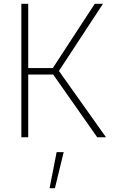

<svg xmlns="http://www.w3.org/2000/svg" viewBox="-20 -720 593 1007"><path d="M128 -329V0H92V-700H128V-363H257L477 -700H520L289 -348L536 0H490L259 -329ZM277 78H314L268 267H240Z"/></svg>

Font: Titillium Web
Style: Thin
Weight: 200
Version: Version 1.001;PS 57.000;hotconv 1.0.70;makeotf.lib2.5.55311